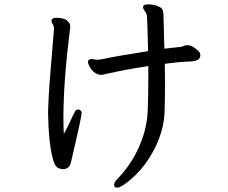

<svg xmlns="http://www.w3.org/2000/svg" viewBox="-20 -786 1040 875"><path d="M432 -514Q520 -532 655 -553Q652 -675 650 -711Q650 -717 647 -723.5Q644 -730 641 -734Q639 -738 635.5 -742.5Q632 -747 632 -753V-756Q633 -761 638 -763.5Q643 -766 658 -766Q673 -766 687 -762Q708 -756 716 -748.5Q724 -741 725 -718L729 -564Q768 -569 802 -572Q810 -573 816.5 -576.5Q823 -580 834 -580H836Q848 -580 860.5 -572Q873 -564 883 -554.5Q893 -545 893 -535V-534Q893 -520 881 -513.5Q869 -507 850 -506Q793 -504 731 -495L732 -410Q732 -346 730 -274Q728 -215 704.5 -153.5Q681 -92 641 -38Q601 16 546 55L530 64Q522 69 516.5 69Q511 69 507 68Q500 65 500 54Q500 44 520 24Q555 -12 584.5 -60.5Q614 -109 632 -164.5Q650 -220 653 -276Q656 -347 656 -434V-485Q551 -469 468 -450Q459 -448 453.5 -446.5Q448 -445 439.5 -445Q431 -445 423 -449Q406 -455 393.5 -474Q381 -493 381 -503.5Q381 -514 391 -516L397 -517Q403 -517 408.5 -515.5Q414 -514 420 -514ZM302 -41Q297 -26 287.5 -20.5Q278 -15 270 -15Q262 -15 257 -16.5Q252 -18 248 -19Q232 -25 223.5 -52.5Q215 -80 210 -115Q201 -180 200 -244L199 -271Q201 -355 211 -471Q223 -623 226 -653V-658Q226 -664 223 -671Q221 -675 218 -679.5Q215 -684 215 -690V-694V-695Q219 -705 237 -705Q259 -705 277 -698Q286 -694 295 -682Q300 -676 300 -664Q300 -656 298 -646Q269 -414 269 -246Q269 -207 271 -176Q290 -210 302 -237Q314 -264 318 -270Q324 -287 335 -287H339Q352 -282 352 -272Q352 -262 341.5 -213.5Q331 -165 323.5 -133.5Q316 -102 310.5 -76.5Q305 -51 302 -41Z"/></svg>

Font: Moon Stars Kai HW
Style: Bold
Weight: 700
Designer: GuiWonder
Version: Version 1.101